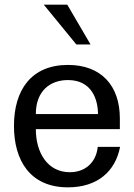

<svg xmlns="http://www.w3.org/2000/svg" viewBox="-20 -791 577 825"><path d="M40 -250C40 -102 109 14 272 14C399 14 476 -55 496 -160H400C394 -98 351 -51 280 -51C185 -51 134 -134 134 -236H495V-282C495 -423 415 -512 272 -512C115 -512 40 -405 40 -250ZM134 -301C134 -399 194 -447 272 -447C376 -447 401 -361 401 -301ZM369 -600 269 -771H168L308 -600Z"/></svg>

Font: Perun
Style: Regular
Weight: 400
Foundry: Copyright (c) Stefan Peev, Context Ltd, 2016
Version: Version 1.089